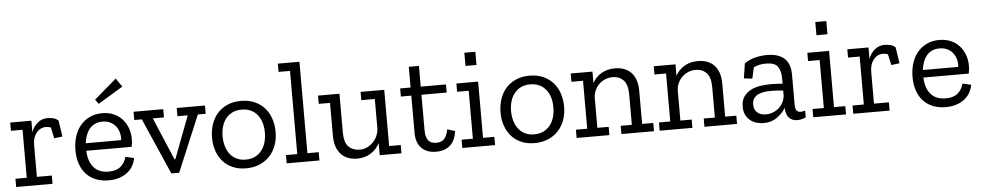

<svg xmlns="http://www.w3.org/2000/svg" viewBox="-39 -999 6746 1320"><g transform="rotate(-5 3333.5 -339.0)"><path d="M284 -453Q307 -453 325 -448.5Q343 -444 360 -430L377 -318L320 -311L303 -387Q286 -393 269 -393Q230 -393 204 -360.5Q178 -328 178 -276V-57H281V0H30V-57H108V-388H28V-445H174V-365Q187 -403 216.5 -428Q246 -453 284 -453Z M645 -520 623 -551 777 -683 817 -624ZM855 -128Q850 -99 836 -74Q822 -49 798.5 -30.5Q775 -12 742 -1Q709 10 668 10Q621 10 582 -5Q543 -20 515.5 -49Q488 -78 473 -120Q458 -162 458 -216Q458 -268 472 -311.5Q486 -355 512.5 -386.5Q539 -418 577 -436Q615 -454 662 -454Q708 -454 743 -438.5Q778 -423 802 -396Q826 -369 838.5 -333.5Q851 -298 851 -259Q851 -233 845 -206H532Q535 -131 571 -90.5Q607 -50 673 -50Q726 -50 755.5 -74.5Q785 -99 796 -141ZM777 -258Q780 -283 774 -307.5Q768 -332 753.5 -351.5Q739 -371 716 -383.5Q693 -396 660 -396Q629 -396 606.5 -385Q584 -374 569 -355Q554 -336 545 -311Q536 -286 533 -258Z M1318 -388 1155 0H1101L931 -388H879V-445H1084V-388H1007L1131 -95H1137L1248 -388H1177V-445H1372V-388Z M1840 -223Q1840 -172 1824.5 -129.5Q1809 -87 1780 -56Q1751 -25 1709.5 -7.5Q1668 10 1617 10Q1566 10 1526 -7Q1486 -24 1458.5 -54.5Q1431 -85 1416 -127Q1401 -169 1401 -219Q1401 -268 1415 -311Q1429 -354 1457 -386Q1485 -418 1526 -436.5Q1567 -455 1621 -455Q1675 -455 1716 -436.5Q1757 -418 1784.5 -386.5Q1812 -355 1826 -312.5Q1840 -270 1840 -223ZM1766 -224Q1766 -301 1727.5 -348Q1689 -395 1619 -395Q1584 -395 1557 -382Q1530 -369 1511.5 -346Q1493 -323 1483.5 -291.5Q1474 -260 1474 -223Q1474 -187 1483.5 -155Q1493 -123 1511 -100Q1529 -77 1556 -63.5Q1583 -50 1619 -50Q1655 -50 1682 -63Q1709 -76 1728 -99.5Q1747 -123 1756.5 -154.5Q1766 -186 1766 -224Z M1897 0V-57H1975V-631H1896V-688H2045V-57H2123V0Z M2539 0V-84Q2518 -42 2478 -16Q2438 10 2384 10Q2351 10 2323 0Q2295 -10 2274.5 -30.5Q2254 -51 2242 -83Q2230 -115 2230 -160V-388H2152V-445H2300V-180Q2300 -108 2329.5 -79Q2359 -50 2407 -50Q2435 -50 2459 -62Q2483 -74 2500.5 -93Q2518 -112 2528 -136Q2538 -160 2539 -184V-388H2446V-445H2609V-57H2689V0Z M3070 -120Q3061 -55 3025 -22.5Q2989 10 2929 10Q2862 10 2826.5 -27.5Q2791 -65 2791 -131V-389H2719V-445H2791V-588H2861V-445H3035V-389H2861V-140Q2861 -99 2878 -75Q2895 -51 2936 -51Q2949 -51 2961.5 -54.5Q2974 -58 2984.5 -67Q2995 -76 3003.5 -93Q3012 -110 3017 -137L3070 -120Z M3109 0V-57H3187V-388H3107V-445H3257V-57H3335V0ZM3180 -651H3256V-560H3180Z M3831 -223Q3831 -172 3815.5 -129.5Q3800 -87 3771 -56Q3742 -25 3700.5 -7.5Q3659 10 3608 10Q3557 10 3517 -7Q3477 -24 3449.5 -54.5Q3422 -85 3407 -127Q3392 -169 3392 -219Q3392 -268 3406 -311Q3420 -354 3448 -386Q3476 -418 3517 -436.5Q3558 -455 3612 -455Q3666 -455 3707 -436.5Q3748 -418 3775.5 -386.5Q3803 -355 3817 -312.5Q3831 -270 3831 -223ZM3757 -224Q3757 -301 3718.5 -348Q3680 -395 3610 -395Q3575 -395 3548 -382Q3521 -369 3502.5 -346Q3484 -323 3474.5 -291.5Q3465 -260 3465 -223Q3465 -187 3474.5 -155Q3484 -123 3502 -100Q3520 -77 3547 -63.5Q3574 -50 3610 -50Q3646 -50 3673 -63Q3700 -76 3719 -99.5Q3738 -123 3747.5 -154.5Q3757 -186 3757 -224Z M4207 0V-57H4284V-264Q4284 -336 4255 -365.5Q4226 -395 4181 -395Q4151 -395 4126.5 -384Q4102 -373 4084.5 -355Q4067 -337 4057 -313.5Q4047 -290 4046 -265V-57H4124V0H3898V-57H3976V-388H3896V-445H4046V-366Q4069 -408 4108.5 -431Q4148 -454 4202 -454Q4235 -454 4263 -444Q4291 -434 4311.5 -413.5Q4332 -393 4343.5 -361Q4355 -329 4355 -285V-57H4432V0Z M4780 0V-57H4857V-264Q4857 -336 4828 -365.5Q4799 -395 4754 -395Q4724 -395 4699.5 -384Q4675 -373 4657.5 -355Q4640 -337 4630 -313.5Q4620 -290 4619 -265V-57H4697V0H4471V-57H4549V-388H4469V-445H4619V-366Q4642 -408 4681.5 -431Q4721 -454 4775 -454Q4808 -454 4836 -444Q4864 -434 4884.5 -413.5Q4905 -393 4916.5 -361Q4928 -329 4928 -285V-57H5005V0Z M5095 -411Q5130 -434 5169 -444Q5208 -454 5252 -454Q5330 -454 5370.5 -417Q5411 -380 5411 -305V-93Q5411 -45 5449 -45Q5465 -45 5479 -51L5480 -5Q5468 2 5453 6Q5438 10 5422 10Q5383 10 5362.5 -14Q5342 -38 5341 -80V-82Q5320 -46 5281.5 -18Q5243 10 5189 10Q5167 10 5143 4Q5119 -2 5099.5 -16.5Q5080 -31 5067 -55Q5054 -79 5054 -115Q5054 -157 5072.5 -183.5Q5091 -210 5120.5 -225.5Q5150 -241 5187 -246.5Q5224 -252 5262 -252Q5282 -252 5302.5 -251Q5323 -250 5341 -248V-288Q5341 -336 5320.5 -366Q5300 -396 5240 -396Q5217 -396 5195.5 -392Q5174 -388 5154 -378L5137 -301L5079 -308ZM5341 -201Q5322 -203 5301.5 -204.5Q5281 -206 5258 -206Q5233 -206 5209.5 -202.5Q5186 -199 5167.5 -190Q5149 -181 5138 -165Q5127 -149 5127 -123Q5127 -102 5134.5 -87.5Q5142 -73 5154 -64Q5166 -55 5180.5 -51.5Q5195 -48 5210 -48Q5233 -48 5256 -56.5Q5279 -65 5297 -80.5Q5315 -96 5327 -118Q5339 -140 5341 -167Z M5531 0V-57H5609V-388H5529V-445H5679V-57H5757V0ZM5602 -651H5678V-560H5602Z M6061 -453Q6084 -453 6102 -448.5Q6120 -444 6137 -430L6154 -318L6097 -311L6080 -387Q6063 -393 6046 -393Q6007 -393 5981 -360.5Q5955 -328 5955 -276V-57H6058V0H5807V-57H5885V-388H5805V-445H5951V-365Q5964 -403 5993.5 -428Q6023 -453 6061 -453Z M6632 -128Q6627 -99 6613 -74Q6599 -49 6575.5 -30.5Q6552 -12 6519 -1Q6486 10 6445 10Q6398 10 6359 -5Q6320 -20 6292.5 -49Q6265 -78 6250 -120Q6235 -162 6235 -216Q6235 -268 6249 -311.5Q6263 -355 6289.5 -386.5Q6316 -418 6354 -436Q6392 -454 6439 -454Q6485 -454 6520 -438.5Q6555 -423 6579 -396Q6603 -369 6615.5 -333.5Q6628 -298 6628 -259Q6628 -233 6622 -206H6309Q6312 -131 6348 -90.5Q6384 -50 6450 -50Q6503 -50 6532.5 -74.5Q6562 -99 6573 -141ZM6554 -258Q6557 -283 6551 -307.5Q6545 -332 6530.5 -351.5Q6516 -371 6493 -383.5Q6470 -396 6437 -396Q6406 -396 6383.5 -385Q6361 -374 6346 -355Q6331 -336 6322 -311Q6313 -286 6310 -258Z"/></g></svg>

Font: Zilla Slab Regular
Style: Regular
Weight: 400
Designer: Typotheque.com
Foundry: Typotheque type foundry
Version: Version 1.0; 2017